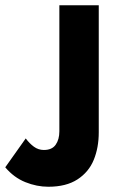

<svg xmlns="http://www.w3.org/2000/svg" viewBox="-140 -461 456 731"><path d="M-120 176 -42 66Q-28 85 -11 97.5Q6 110 27 110Q58 110 72 90Q86 70 86 39V-441H236V43Q236 101 217 147.5Q198 194 155 222Q112 250 44 250Q0 250 -43.5 232.5Q-87 215 -120 176Z"/></svg>

Font: Teachers[wght]
Style: Regular
Weight: 400
Designer: Alfredo Marco Pradil & Chank Diesel
Version: Version 1.000;Glyphs 3.1.2 (3151)